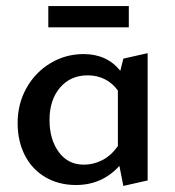

<svg xmlns="http://www.w3.org/2000/svg" viewBox="-20 -603 575 632"><path d="M404 -513H139V-583H404ZM466 -428V-9L386 9L373 -57Q316 6 230 6Q173 6 129 -20Q85 -46 61.5 -92.5Q38 -139 38 -198Q38 -261 67 -313Q96 -365 146 -395Q196 -425 255 -425Q332 -425 376 -370L386 -410ZM368 -122V-305Q350 -330 324.5 -342.5Q299 -355 269 -355Q212 -355 177.5 -314.5Q143 -274 143 -208Q143 -144 173.5 -102.5Q204 -61 256 -61Q287 -61 316 -75.5Q345 -90 368 -122Z"/></svg>

Font: Ysabeau Infant Semibold
Style: Regular
Weight: 600
Designer: Christian Thalmann (Catharsis Fonts)
Version: Version 0.003